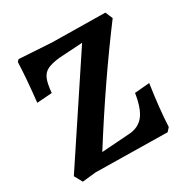

<svg xmlns="http://www.w3.org/2000/svg" viewBox="-153 -782 886 915"><g transform="rotate(-30 290.0 -324.5)"><path d="M20 -39 372 -570 242 -562Q198 -557 175 -545.5Q152 -534 141.5 -508.5Q131 -483 127 -435L44 -429Q58 -557 61 -644L71 -654L249 -643L540 -639L557 -599Q376 -358 195 -71L354 -82Q404 -87 431.5 -123Q459 -159 471 -237L553 -244Q533 -109 529 -16L512 3L119 -3L44 5Z"/></g></svg>

Font: Alegreya
Style: Bold
Weight: 700
Designer: Juan Pablo del Peral
Foundry: Huerta Tipografica
Version: Version 2.008; ttfautohint (v1.8)